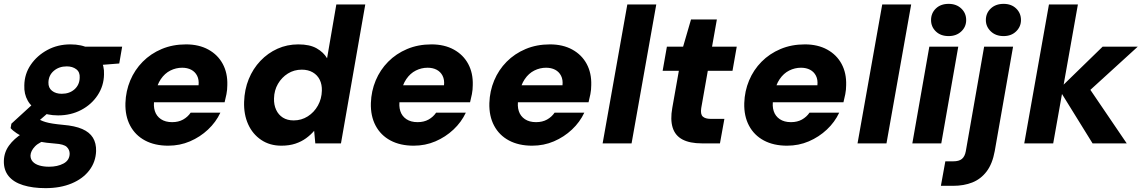

<svg xmlns="http://www.w3.org/2000/svg" viewBox="-50 -743 5916 995"><path d="M186 232Q119 232 69.5 216.5Q20 201 -5.5 169.5Q-31 138 -30 91Q-29 47 -3.5 11.5Q22 -24 66.5 -52Q111 -80 171 -99L206 -23Q154 -8 131.5 15.5Q109 39 108 63Q108 82 120 95Q132 108 154 114.5Q176 121 204 121Q248 121 279 104.5Q310 88 311 54Q311 33 296 18.5Q281 4 235 1Q190 -2 152.5 -10Q115 -18 86 -28.5Q57 -39 36.5 -52.5Q16 -66 5 -79L9 -102L139 -221L235 -189L80 -55L139 -132Q149 -126 160 -120.5Q171 -115 186 -110.5Q201 -106 223 -102.5Q245 -99 277 -96Q338 -91 376 -74.5Q414 -58 431.5 -29.5Q449 -1 448 40Q446 96 413 139.5Q380 183 321.5 207.5Q263 232 186 232ZM251 -145Q194 -145 154 -165.5Q114 -186 94 -221Q74 -256 76 -301Q77 -360 109.5 -407.5Q142 -455 195.5 -484Q249 -513 315 -513Q373 -513 412 -492Q451 -471 471 -436Q491 -401 489 -357Q488 -298 456 -249.5Q424 -201 370.5 -173Q317 -145 251 -145ZM270 -257Q310 -257 336 -280Q362 -303 363 -340Q365 -369 345.5 -384Q326 -399 296 -399Q256 -399 229 -376Q202 -353 201 -316Q200 -288 219.5 -272.5Q239 -257 270 -257ZM379 -399 375 -501H583L568 -414Z M822 12Q752 12 701.5 -15Q651 -42 624.5 -92Q598 -142 600 -209Q602 -271 625 -326Q648 -381 689.5 -423Q731 -465 788 -489Q845 -513 914 -513Q981 -513 1030 -486Q1079 -459 1104.5 -411.5Q1130 -364 1128 -302Q1128 -278 1123.5 -255Q1119 -232 1114 -213H705L721 -301H979Q982 -330 971.5 -350.5Q961 -371 941 -381.5Q921 -392 894 -392Q862 -392 833 -377.5Q804 -363 783.5 -333Q763 -303 755 -257L750 -228Q744 -194 752.5 -167.5Q761 -141 784 -125.5Q807 -110 842 -110Q875 -110 899 -123.5Q923 -137 938 -159H1092Q1069 -110 1028 -71.5Q987 -33 934.5 -10.5Q882 12 822 12Z M1408 12Q1348 12 1303.5 -18Q1259 -48 1236 -99Q1213 -150 1215 -215Q1217 -279 1239 -333Q1261 -387 1299.5 -427.5Q1338 -468 1388 -490.5Q1438 -513 1496 -513Q1555 -513 1591 -492.5Q1627 -472 1645 -441L1693 -720H1843L1717 0H1584L1578 -65Q1560 -44 1536 -26.5Q1512 -9 1480.5 1.5Q1449 12 1408 12ZM1472 -119Q1512 -119 1545 -140Q1578 -161 1597.5 -196Q1617 -231 1618 -273Q1619 -305 1607 -329.5Q1595 -354 1571 -368Q1547 -382 1514 -382Q1474 -382 1442 -362Q1410 -342 1390.5 -308.5Q1371 -275 1370 -233Q1369 -200 1381 -174Q1393 -148 1416 -133.5Q1439 -119 1472 -119Z M2094 12Q2024 12 1973.5 -15Q1923 -42 1896.5 -92Q1870 -142 1872 -209Q1874 -271 1897 -326Q1920 -381 1961.5 -423Q2003 -465 2060 -489Q2117 -513 2186 -513Q2253 -513 2302 -486Q2351 -459 2376.5 -411.5Q2402 -364 2400 -302Q2400 -278 2395.5 -255Q2391 -232 2386 -213H1977L1993 -301H2251Q2254 -330 2243.5 -350.5Q2233 -371 2213 -381.5Q2193 -392 2166 -392Q2134 -392 2105 -377.5Q2076 -363 2055.5 -333Q2035 -303 2027 -257L2022 -228Q2016 -194 2024.5 -167.5Q2033 -141 2056 -125.5Q2079 -110 2114 -110Q2147 -110 2171 -123.5Q2195 -137 2210 -159H2364Q2341 -110 2300 -71.5Q2259 -33 2206.5 -10.5Q2154 12 2094 12Z M2708 12Q2638 12 2587.5 -15Q2537 -42 2510.5 -92Q2484 -142 2486 -209Q2488 -271 2511 -326Q2534 -381 2575.5 -423Q2617 -465 2674 -489Q2731 -513 2800 -513Q2867 -513 2916 -486Q2965 -459 2990.5 -411.5Q3016 -364 3014 -302Q3014 -278 3009.5 -255Q3005 -232 3000 -213H2591L2607 -301H2865Q2868 -330 2857.5 -350.5Q2847 -371 2827 -381.5Q2807 -392 2780 -392Q2748 -392 2719 -377.5Q2690 -363 2669.5 -333Q2649 -303 2641 -257L2636 -228Q2630 -194 2638.5 -167.5Q2647 -141 2670 -125.5Q2693 -110 2728 -110Q2761 -110 2785 -123.5Q2809 -137 2824 -159H2978Q2955 -110 2914 -71.5Q2873 -33 2820.5 -10.5Q2768 12 2708 12Z M3073 0 3201 -720H3351L3223 0Z M3587 0Q3525 0 3487 -20Q3449 -40 3436 -81.5Q3423 -123 3434 -184L3468 -376H3384L3406 -501H3490L3531 -642H3665L3640 -501H3768L3746 -376H3618L3584 -183Q3579 -151 3592 -139Q3605 -127 3633 -127H3704L3681 0Z M4029 12Q3959 12 3908.5 -15Q3858 -42 3831.5 -92Q3805 -142 3807 -209Q3809 -271 3832 -326Q3855 -381 3896.5 -423Q3938 -465 3995 -489Q4052 -513 4121 -513Q4188 -513 4237 -486Q4286 -459 4311.5 -411.5Q4337 -364 4335 -302Q4335 -278 4330.5 -255Q4326 -232 4321 -213H3912L3928 -301H4186Q4189 -330 4178.5 -350.5Q4168 -371 4148 -381.5Q4128 -392 4101 -392Q4069 -392 4040 -377.5Q4011 -363 3990.5 -333Q3970 -303 3962 -257L3957 -228Q3951 -194 3959.5 -167.5Q3968 -141 3991 -125.5Q4014 -110 4049 -110Q4082 -110 4106 -123.5Q4130 -137 4145 -159H4299Q4276 -110 4235 -71.5Q4194 -33 4141.5 -10.5Q4089 12 4029 12Z M4394 0 4522 -720H4672L4544 0Z M4678 0 4766 -501H4916L4828 0ZM4866 -556Q4825 -556 4800 -580Q4775 -604 4775 -639Q4775 -675 4800 -699Q4825 -723 4866 -723Q4906 -723 4931.5 -699Q4957 -675 4957 -639Q4957 -604 4931.5 -580Q4906 -556 4866 -556Z M4826 220 4849 93H4890Q4920 93 4935 80.5Q4950 68 4955 41L5050 -501H5200L5105 40Q5093 106 5063 145.5Q5033 185 4989 202.5Q4945 220 4889 220ZM5151 -556Q5110 -556 5084.5 -580.5Q5059 -605 5059 -639Q5059 -675 5084.5 -699Q5110 -723 5151 -723Q5191 -723 5216 -699Q5241 -675 5241 -639Q5241 -605 5216 -580.5Q5191 -556 5151 -556Z M5612 0 5438 -281 5664 -501H5846L5563 -243L5573 -318L5789 0ZM5258 0 5386 -720H5536L5408 0Z"/></svg>

Font: DM Sans 18pt Black
Style: Italic
Weight: 900
Italic angle: -10°
Designer: Colophon Foundry, Jonny Pinhorn
Foundry: Colophon Foundry
Version: Version 4.004;gftools[0.9.30]